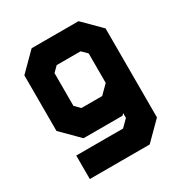

<svg xmlns="http://www.w3.org/2000/svg" viewBox="-172 -669 949 998"><g transform="rotate(-30 302.5 -170.0)"><path d="M80 200V59H361L401.5 18.5V-10L391.5 0H158L55 -103V-437L158 -540H439.5L542.5 -437V97L439.5 200ZM143 130H397.5L474.5 47V-399L405.5 -470H192L124 -402V-148L200.5 -71H373.5L474.5 -167V47L397.5 130H143ZM200.5 -71 124 -148V-402L192 -470H405.5L474.5 -399V-167L373.5 -71ZM227 -141.5H351.5L401.5 -191.5V-368.5L370.5 -399H227L196.5 -368.5V-172Z"/></g></svg>

Font: Tourney Thin Black
Style: Regular
Weight: 900
Version: Version 1.015